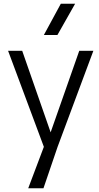

<svg xmlns="http://www.w3.org/2000/svg" viewBox="-20 -800 524 1020"><path d="M249 -97 401 -530H476L286 -20L211 200H130L213 -20L23 -530H98ZM303 -780H379L285 -614H213Z"/></svg>

Font: Cooper Hewitt
Style: Book
Weight: 705
Designer: Village Type and Design LLC
Foundry: Cooper Hewitt Smithsonian Design Museum
Version: 1.000; ttfautohint (v1.8.1)